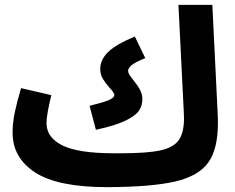

<svg xmlns="http://www.w3.org/2000/svg" viewBox="-20 -752 971 793"><path d="M880 -244Q880 -136 840 -80.5Q800 -25 704 -2.5Q608 20 424 21Q219 21 125.5 -39.5Q32 -100 32 -204Q32 -246 41.5 -290Q51 -334 67 -388L192 -359Q172 -277 172 -244Q172 -184 237.5 -151.5Q303 -119 450 -119H481Q589 -119 643 -131Q697 -143 718.5 -173.5Q740 -204 740 -264L739 -291L717 -732H857L879 -284Q880 -270 880 -244ZM452 -359Q452 -365 446 -373.5Q440 -382 432 -390Q415 -409 404.5 -427Q394 -445 394 -467Q394 -506 427.5 -538Q461 -570 537 -601L580 -512Q540 -496 524.5 -483.5Q509 -471 509 -459Q509 -453 514 -444.5Q519 -436 523.5 -430.5Q528 -425 530 -422Q548 -400 558 -381.5Q568 -363 568 -342Q568 -316 554 -295Q540 -274 498 -253.5Q456 -233 376 -216L350 -315Q404 -328 428 -338Q452 -348 452 -359Z"/></svg>

Font: Noto Sans Arabic
Style: Bold
Weight: 700
Designer: Nadine Chahine
Foundry: Monotype Imaging Inc.
Version: Version 1.001